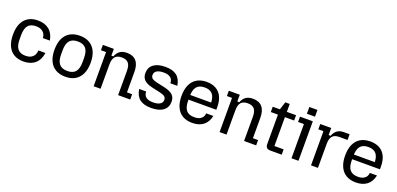

<svg xmlns="http://www.w3.org/2000/svg" viewBox="7 -1560 5048 2441"><g transform="rotate(20 2531.5 -340.0)"><path d="M286.4 10Q211.2 10 157.7 -21.7Q104.2 -53.4 75.7 -115.4Q47.2 -177.4 47.2 -267Q47.2 -357.6 75.7 -419.1Q104.2 -480.6 157.7 -512.3Q211.2 -544 286.4 -544Q380.8 -544 439.7 -495.8Q498.6 -447.6 514.2 -354.6H419V-360.2Q419 -384.2 405.6 -408.8Q392.2 -433.4 363.1 -450Q334 -466.6 286.4 -466.6Q216.4 -466.6 181.8 -425.6Q147.2 -384.6 147.2 -296.2V-237.8Q147.2 -150 181.8 -108.7Q216.4 -67.4 286.4 -67.4Q334 -67.4 363.1 -84.5Q392.2 -101.6 405.6 -128Q419 -154.4 419 -181V-187.4H515.2Q501.6 -91 442.2 -40.5Q382.8 10 286.4 10Z M854 10Q776.8 10 721.7 -22Q666.6 -54 637.6 -116Q608.6 -178 608.6 -267Q608.6 -357 637.6 -418.5Q666.6 -480 721.7 -512Q776.8 -544 854 -544Q931.8 -544 986.1 -512Q1040.4 -480 1069.4 -418.5Q1098.4 -357 1098.4 -267Q1098.4 -178 1069.4 -116Q1040.4 -54 986.1 -22Q931.8 10 854 10ZM854 -67.4Q928.2 -67.4 963.3 -109Q998.4 -150.6 998.4 -239.4V-294.6Q998.4 -383.4 963.3 -425Q928.2 -466.6 854 -466.6Q779.2 -466.6 743.9 -425Q708.6 -383.4 708.6 -294.6V-239.4Q708.6 -150.6 743.9 -109Q779.2 -67.4 854 -67.4Z M1235.6 0V-462.2H1166.2V-534H1314.6V-442H1341Q1361 -494.2 1397.4 -519.1Q1433.8 -544 1490.6 -544Q1574.4 -544 1617.5 -494.2Q1660.6 -444.4 1660.6 -346.6V-71.8H1730.4V0H1566.8V-327.4Q1566.8 -400.4 1538.3 -433.5Q1509.8 -466.6 1448.4 -466.6Q1387 -466.6 1358.2 -433.5Q1329.4 -400.4 1329.4 -327.4V0Z M2014.6 10Q1914.2 10 1860 -32Q1805.8 -74 1791.2 -165.4H1886.4V-161Q1886.4 -137 1898 -115Q1909.6 -93 1937.6 -79.1Q1965.6 -65.2 2014.6 -65.2Q2074.2 -65.2 2106.9 -85.7Q2139.6 -106.2 2139.6 -143.8Q2139.6 -172.8 2119.6 -188.5Q2099.6 -204.2 2051.4 -215.2L1941.4 -239.4Q1865.4 -256.8 1830.8 -290.9Q1796.2 -325 1796.2 -382.4Q1796.2 -459.6 1852.5 -501.8Q1908.8 -544 2012 -544Q2110.8 -544 2164.9 -502Q2219 -460 2233.6 -368.6H2139.4V-373Q2139.4 -397 2128 -419Q2116.6 -441 2088.8 -454.9Q2061 -468.8 2012 -468.8Q1954.4 -468.8 1922.2 -448.8Q1890 -428.8 1890 -390.2Q1890 -361.8 1909.8 -345.8Q1929.6 -329.8 1976.8 -318.8L2086.8 -294.6Q2163.8 -277.2 2199.1 -244.1Q2234.4 -211 2234.4 -152.6Q2234.4 -75.4 2177.4 -32.7Q2120.4 10 2014.6 10Z M2569.6 10Q2492.8 10 2438.5 -22Q2384.2 -54 2355.7 -116Q2327.2 -178 2327.2 -267Q2327.2 -357 2355.7 -418.5Q2384.2 -480 2438.5 -512Q2492.8 -544 2569.6 -544Q2643.8 -544 2696.1 -514.5Q2748.4 -485 2775.9 -428Q2803.4 -371 2803.4 -287V-252.2H2390.6V-315.8H2766.2L2711.4 -273.2V-296.4Q2711.4 -385.6 2677.1 -427.2Q2642.8 -468.8 2569.6 -468.8Q2496.4 -468.8 2461.8 -427.2Q2427.2 -385.6 2427.2 -296.4V-239.4Q2427.2 -150.6 2461.8 -109Q2496.4 -67.4 2569.6 -67.4Q2618.4 -67.4 2645.9 -82.7Q2673.4 -98 2685.4 -120Q2697.4 -142 2697.4 -161.4V-165.4H2795.2Q2777.2 -79.4 2719.6 -34.7Q2662 10 2569.6 10Z M2939.6 0V-462.2H2870.2V-534H3018.6V-442H3045Q3065 -494.2 3101.4 -519.1Q3137.8 -544 3194.6 -544Q3278.4 -544 3321.5 -494.2Q3364.6 -444.4 3364.6 -346.6V-71.8H3434.4V0H3270.8V-327.4Q3270.8 -400.4 3242.3 -433.5Q3213.8 -466.6 3152.4 -466.6Q3091 -466.6 3062.2 -433.5Q3033.4 -400.4 3033.4 -327.4V0Z M3624.4 0Q3561 0 3561 -63.8V-534L3595.2 -641H3655.4V-71.8H3780V0ZM3464.4 -462.2V-534H3780V-462.2Z M3912.4 0V-462.2H3833.2V-534H4006.8V0ZM3903 -598.6V-690H4012.6V-598.6Z M4176.6 0V-462.2H4107.2V-534H4255.6V-438.4H4282Q4302 -490.2 4336.4 -514.9Q4370.8 -539.6 4426.4 -539.6H4502.6V-462.2H4389.4Q4328 -462.2 4299.2 -428.9Q4270.4 -395.6 4270.4 -323V0Z M4783.6 10Q4706.8 10 4652.5 -22Q4598.2 -54 4569.7 -116Q4541.2 -178 4541.2 -267Q4541.2 -357 4569.7 -418.5Q4598.2 -480 4652.5 -512Q4706.8 -544 4783.6 -544Q4857.8 -544 4910.1 -514.5Q4962.4 -485 4989.9 -428Q5017.4 -371 5017.4 -287V-252.2H4604.6V-315.8H4980.2L4925.4 -273.2V-296.4Q4925.4 -385.6 4891.1 -427.2Q4856.8 -468.8 4783.6 -468.8Q4710.4 -468.8 4675.8 -427.2Q4641.2 -385.6 4641.2 -296.4V-239.4Q4641.2 -150.6 4675.8 -109Q4710.4 -67.4 4783.6 -67.4Q4832.4 -67.4 4859.9 -82.7Q4887.4 -98 4899.4 -120Q4911.4 -142 4911.4 -161.4V-165.4H5009.2Q4991.2 -79.4 4933.6 -34.7Q4876 10 4783.6 10Z"/></g></svg>

Font: Mozilla Headline ExtraLight
Style: Regular
Weight: 200
Designer: Studio DRAMA
Foundry: Studio DRAMA
Version: Version 1.000